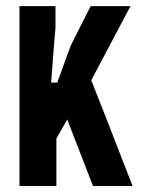

<svg xmlns="http://www.w3.org/2000/svg" viewBox="-20 -620 492 640"><path d="M44.9 0H168V-158.2C186.5 -190.4 198.2 -210.9 204.1 -221.7C247.1 -111.3 275.4 -37.1 290 0H421.9C353.5 -176.8 307.6 -293.9 284.2 -352.5C349.6 -476.6 393.6 -558.6 415 -599.6H282.2C249 -534.2 226.6 -490.2 215.8 -467.8C193.4 -406.2 177.7 -365.2 170.9 -344.7H150.4C157.2 -436.5 162.1 -498 165 -528.3V-599.6H44.9V0Z"/></svg>

Font: Yellow Ladder Regular
Style: Regular
Weight: 400
Designer: Zima Creative
Version: Version 2.002